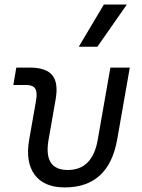

<svg xmlns="http://www.w3.org/2000/svg" viewBox="-20 -815 626 845"><path d="M265.1 9.8Q173.8 9.8 132.6 -45.9Q91.3 -101.6 108.4 -200.2L138.7 -372.6Q145 -409.2 135 -425Q125 -440.9 96.2 -440.9H38.6L51.8 -517.6H110.4Q183.1 -517.6 210.4 -483.6Q237.8 -449.7 224.6 -376L193.8 -200.2Q170.4 -66.9 278.3 -66.9Q387.2 -66.9 410.2 -200.2L465.8 -517.6H551.3L495.6 -200.2Q458 9.8 265.1 9.8ZM326.7 -609.4 437 -794.9H538.1L408.7 -609.4Z"/></svg>

Font: Cascadia Code NF SemiLight
Style: Italic
Weight: 350
Italic angle: -10°
Monospace: yes
Designer: Aaron Bell
Foundry: Saja Typeworks
Version: Version 2404.023; ttfautohint (v1.8.4)